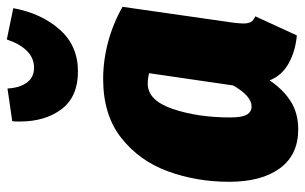

<svg xmlns="http://www.w3.org/2000/svg" viewBox="-186 -690 896 564"><g transform="rotate(-90 262.0 -408.0)"><path d="M524 -496 477 -168Q475 -148 475 -141Q475 -127 479.5 -119Q484 -111 496 -106L440 16Q394 12 358 -8Q322 -28 308 -64Q280 -23 245.5 -1.5Q211 20 164 20Q89 20 49.5 -34Q10 -88 10 -183Q10 -278 40.5 -362Q71 -446 138.5 -499.5Q206 -553 312 -553Q366 -553 420.5 -538.5Q475 -524 524 -496ZM199 -180Q199 -144 207.5 -130.5Q216 -117 231 -117Q262 -117 293 -171L329 -418Q314 -422 298 -422Q249 -422 224 -348.5Q199 -275 199 -180ZM187 -798Q187 -813 188 -820L284 -834Q286 -798 301.5 -777Q317 -756 345 -756Q374 -756 395 -777.5Q416 -799 428 -836L520 -817Q505 -735 457.5 -681Q410 -627 334 -627Q260 -627 223.5 -675Q187 -723 187 -798Z"/></g></svg>

Font: Fira Sans Condensed Black
Style: Italic
Weight: 900
Width: 3
Italic angle: -8°
Designer: Carrois Corporate & Edenspiekermann AG
Foundry: Carrois Corporate GbR & Edenspiekermann AG
Version: Version 4.203